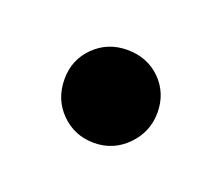

<svg xmlns="http://www.w3.org/2000/svg" viewBox="-39 -423 230 200"><g transform="rotate(20 76.5 -322.5)"><path d="M24.9 -323.2Q24.9 -344.7 39.8 -359.4Q54.7 -374 76.2 -374Q98.6 -374 113.3 -359.4Q127.9 -344.7 127.9 -323.2Q127.9 -301.8 112.8 -286.4Q97.7 -271 76.2 -271Q54.7 -271 39.8 -285.9Q24.9 -300.8 24.9 -323.2Z"/></g></svg>

Font: Moniqa Black Heading
Style: Regular
Weight: 900
Designer: Rajesh Rajput
Foundry: Rajesh Rajput
Version: Version 1.000